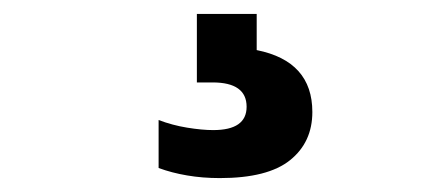

<svg xmlns="http://www.w3.org/2000/svg" viewBox="-20 -30 620 276"><path d="M296 226Q271 226 249 222.2Q227 218.5 208 211.5V142.5Q227.5 150 249 153.5Q270.5 157 286.5 157Q334.5 157 334.5 123.5Q334.5 88.5 285.5 88.5H263V-10H349V42Q429 58 429 131Q429 174.5 397 200.2Q365 226 296 226Z"/></svg>

Font: Encode Sans SemiCondensed SemiCondensed ExtraBold
Style: Regular
Weight: 800
Width: 4
Designer: Multiple Designers
Foundry: Impallari Type
Version: Version 3.000; ttfautohint (v1.8.3) -l 8 -r 50 -G 200 -x 14 